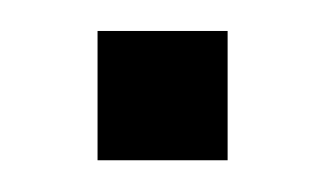

<svg xmlns="http://www.w3.org/2000/svg" viewBox="-20 -479 210 124"><path d="M43 -375.5V-459H127V-375.5Z"/></svg>

Font: Big Shoulders Display Thin
Style: Bold
Weight: 700
Version: Version 2.002